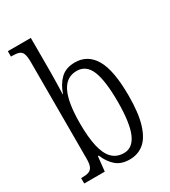

<svg xmlns="http://www.w3.org/2000/svg" viewBox="-188 -853 845 955"><g transform="rotate(-30 234.0 -375.0)"><path d="M271 10Q222 10 192.5 -16Q163 -42 146 -84H141L132 0H14V-31H22Q44 -31 58 -36Q72 -41 79 -56Q86 -71 86 -101V-656Q86 -689 79.5 -704.5Q73 -720 58.5 -724.5Q44 -729 21 -729H14V-760H146V-569Q146 -551 145.5 -527.5Q145 -504 144.5 -480.5Q144 -457 143 -438H145Q161 -486 191.5 -515.5Q222 -545 274 -545Q347 -545 385.5 -479.5Q424 -414 424 -268Q424 -168 405 -106.5Q386 -45 352 -17.5Q318 10 271 10ZM262 -32Q312 -32 337 -89.5Q362 -147 362 -270Q362 -390 338.5 -447Q315 -504 261 -504Q201 -504 173 -446Q145 -388 145 -269Q145 -190 157 -137Q169 -84 195 -58Q221 -32 262 -32Z"/></g></svg>

Font: Noto Serif Khmer ExtraCondensed Light
Style: Regular
Weight: 300
Width: 2
Designer: Danh Hong and the Monotype Design Team
Foundry: Monotype Imaging Inc.
Version: Version 2.004